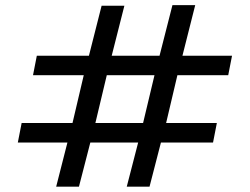

<svg xmlns="http://www.w3.org/2000/svg" viewBox="-20 -718 964 741"><path d="M392.1 -427.7 348.1 -243.2H532.2L576.2 -427.7ZM196.8 2.4 240.2 -168H48.8L63.5 -243.2H259.8L303.2 -427.7H107.4L122.1 -502.9H323.2L372.1 -695.8H460L411.1 -502.9H595.7L645.5 -698.2H733.4L684.1 -502.9H875.5L860.8 -427.7H664.6L621.1 -243.2H816.9L802.2 -168H601.1L557.1 2.4H469.2L513.2 -168H328.6L284.7 2.4Z"/></svg>

Font: Sansation
Style: Regular
Weight: 400
Designer: Bernd Montag
Version: Version 1.301